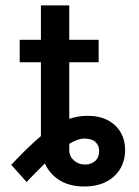

<svg xmlns="http://www.w3.org/2000/svg" viewBox="-20 -677 513 708"><path d="M235.4 -657.2V-530.3H343.8V-447.3H235.4V-238.8Q269 -250 302.7 -250Q346.2 -250 377.4 -233.6Q408.7 -217.3 425 -188.7Q441.4 -160.2 441.4 -124Q441.4 -86.4 424.1 -55.9Q406.7 -25.4 372.6 -7.3Q338.4 10.7 290 10.7Q237.8 10.7 200.7 -11.7Q163.6 -34.2 145.5 -74.2Q109.4 -39.1 78.1 -5.9L21.5 -69.3Q86.4 -138.2 130.9 -175.3V-447.3H52.7V-530.3H130.9V-657.2ZM293.9 -70.3Q315.9 -70.3 330.8 -83.3Q345.7 -96.2 345.7 -120.1Q345.7 -140.1 332.3 -153.1Q318.8 -166 290 -166Q267.6 -166 235.4 -146.5V-123Q235.4 -101.1 252.2 -85.7Q269 -70.3 293.9 -70.3Z"/></svg>

Font: Pretendard GOV Medium
Style: Regular
Weight: 500
Designer: Base glyphs from Inter by Rasmus Andersson; Hangeul glyphs from Noto Sans CJK(Source Han Sans) by Jang Soo-young and Kan
Foundry: Kil Hyung-jin
Version: Version 1.309